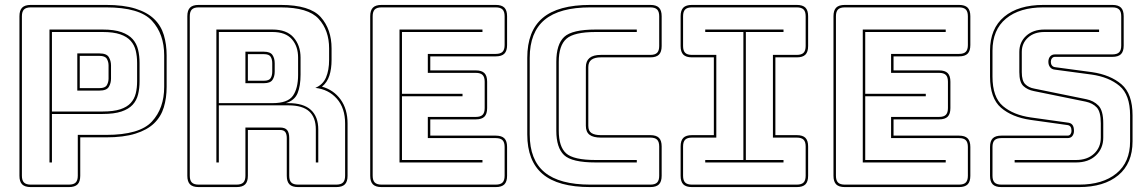

<svg xmlns="http://www.w3.org/2000/svg" viewBox="-20 -750 4651 780"><path d="M105 10Q81 10 70 -1Q59 -12 59 -36V-684Q59 -708 70 -719Q81 -730 105 -730H411Q482 -730 530 -715Q578 -700 606 -673Q634 -646 645.5 -608Q657 -570 657 -525V-397Q657 -352 645.5 -314Q634 -276 606 -249Q578 -222 530 -207Q482 -192 411 -192H306V-36Q306 -12 295 -1Q284 10 260 10ZM260 0Q279 0 287.5 -8.5Q296 -17 296 -36V-202H411Q547 -202 597 -256Q647 -310 647 -397V-525Q647 -612 597 -666Q547 -720 411 -720H105Q86 -720 77.5 -711.5Q69 -703 69 -684V-36Q69 -17 77.5 -8.5Q86 0 105 0ZM397 -287H191V-90H181V-630H397Q444 -630 473.5 -619.5Q503 -609 519 -591Q535 -573 541 -548Q547 -523 547 -494V-420Q547 -391 541 -366.5Q535 -342 519 -324.5Q503 -307 473.5 -297Q444 -287 397 -287ZM191 -297H397Q441 -297 468.5 -306Q496 -315 511 -331.5Q526 -348 531.5 -370.5Q537 -393 537 -420V-494Q537 -521 531.5 -544Q526 -567 511 -584Q496 -601 468.5 -610.5Q441 -620 397 -620H191ZM294 -533H384Q413 -533 422 -518Q431 -503 431 -484V-431Q431 -412 422 -397Q413 -382 384 -382H294ZM384 -523H304V-392H384Q407 -392 414 -404Q421 -416 421 -431V-484Q421 -499 414 -511Q407 -523 384 -523Z M1087 -620H869V-331H1087Q1149 -331 1170 -361Q1191 -391 1191 -446V-516Q1191 -562 1165.5 -591Q1140 -620 1087 -620ZM977 -540H1052Q1078 -540 1087 -526.5Q1096 -513 1096 -493V-459Q1096 -439 1087 -425.5Q1078 -412 1052 -412H977ZM1052 -530H987V-422H1052Q1073 -422 1079.5 -432.5Q1086 -443 1086 -459V-493Q1086 -509 1079.5 -519.5Q1073 -530 1052 -530ZM869 -90H859V-630H1087Q1145 -630 1173 -597.5Q1201 -565 1201 -516V-447Q1201 -401 1189 -371.5Q1177 -342 1141 -331H1152Q1213 -331 1243 -303.5Q1273 -276 1273 -224V-90H1263V-224Q1263 -273 1236 -297.5Q1209 -322 1152 -322H869ZM941 0Q960 0 968.5 -8.5Q977 -17 977 -36V-232H1117Q1138 -232 1146.5 -221.5Q1155 -211 1155 -189V-36Q1155 -17 1163.5 -8.5Q1172 0 1191 0H1346Q1365 0 1373.5 -8.5Q1382 -17 1382 -36V-248Q1382 -311 1348.5 -349Q1315 -387 1261 -393Q1292 -406 1304.5 -435.5Q1317 -465 1317 -507V-553Q1317 -627 1274.5 -673.5Q1232 -720 1120 -720H787Q768 -720 759.5 -711.5Q751 -703 751 -684V-36Q751 -17 759.5 -8.5Q768 0 787 0ZM941 10H787Q763 10 752 -1Q741 -12 741 -36V-684Q741 -708 752 -719Q763 -730 787 -730H1120Q1239 -730 1283 -680.5Q1327 -631 1327 -553V-507Q1327 -470 1318 -442.5Q1309 -415 1288 -398Q1335 -385 1363.5 -346Q1392 -307 1392 -248V-36Q1392 -12 1381 -1Q1370 10 1346 10H1191Q1167 10 1156 -1Q1145 -12 1145 -36V-189Q1145 -205 1139 -213.5Q1133 -222 1117 -222H987V-36Q987 -12 976 -1Q965 10 941 10Z M1530 10Q1506 10 1495 -1Q1484 -12 1484 -36V-684Q1484 -708 1495 -719Q1506 -730 1530 -730H1994Q2018 -730 2029 -719Q2040 -708 2040 -684V-567Q2040 -543 2029 -532Q2018 -521 1994 -521H1728V-464H1913Q1937 -464 1948 -453Q1959 -442 1959 -418V-311Q1959 -287 1948 -276Q1937 -265 1913 -265H1728V-199H1994Q2018 -199 2029 -188Q2040 -177 2040 -153V-36Q2040 -12 2029 -1Q2018 10 1994 10ZM1994 0Q2013 0 2021.5 -8.5Q2030 -17 2030 -36V-153Q2030 -172 2021.5 -180.5Q2013 -189 1994 -189H1718V-275H1913Q1932 -275 1940.5 -283.5Q1949 -292 1949 -311V-418Q1949 -437 1940.5 -445.5Q1932 -454 1913 -454H1718V-531H1994Q2013 -531 2021.5 -539.5Q2030 -548 2030 -567V-684Q2030 -703 2021.5 -711.5Q2013 -720 1994 -720H1530Q1511 -720 1502.5 -711.5Q1494 -703 1494 -684V-36Q1494 -17 1502.5 -8.5Q1511 0 1530 0ZM1940 -100V-90H1603V-630H1940V-620H1613V-369H1859V-359H1613V-100Z M2668 -36Q2668 -12 2657 -1Q2646 10 2622 10H2378Q2247 10 2184.5 -43Q2122 -96 2122 -204V-515Q2122 -624 2184.5 -677Q2247 -730 2378 -730H2622Q2646 -730 2657 -719Q2668 -708 2668 -684V-563Q2668 -539 2657 -528Q2646 -517 2622 -517H2421Q2396 -517 2383 -507.5Q2370 -498 2370 -477V-239Q2370 -218 2383 -209.5Q2396 -201 2421 -201H2622Q2646 -201 2657 -190Q2668 -179 2668 -155ZM2622 0Q2641 0 2649.5 -8.5Q2658 -17 2658 -36V-155Q2658 -174 2649.5 -182.5Q2641 -191 2622 -191H2421Q2390 -191 2375 -202.5Q2360 -214 2360 -239V-477Q2360 -502 2375 -514.5Q2390 -527 2421 -527H2622Q2641 -527 2649.5 -535.5Q2658 -544 2658 -563V-684Q2658 -703 2649.5 -711.5Q2641 -720 2622 -720H2378Q2253 -720 2192.5 -669.5Q2132 -619 2132 -515V-204Q2132 -100 2192.5 -50Q2253 0 2378 0ZM2567 -100V-90H2400Q2303 -90 2271.5 -120Q2240 -150 2240 -219V-499Q2240 -570 2272 -600Q2304 -630 2400 -630H2567V-620H2400Q2312 -620 2281 -592.5Q2250 -565 2250 -499V-219Q2250 -154 2280 -127Q2310 -100 2400 -100Z M2791 10Q2767 10 2756 -1Q2745 -12 2745 -36V-155Q2745 -179 2756 -190Q2767 -201 2791 -201H2880V-517H2791Q2767 -517 2756 -528Q2745 -539 2745 -563V-684Q2745 -708 2756 -719Q2767 -730 2791 -730H3217Q3241 -730 3252 -719Q3263 -708 3263 -684V-563Q3263 -539 3252 -528Q3241 -517 3217 -517H3130V-201H3217Q3241 -201 3252 -190Q3263 -179 3263 -155V-36Q3263 -12 3252 -1Q3241 10 3217 10ZM2791 0H3217Q3236 0 3244.5 -8.5Q3253 -17 3253 -36V-155Q3253 -174 3244.5 -182.5Q3236 -191 3217 -191H3120V-527H3217Q3236 -527 3244.5 -535.5Q3253 -544 3253 -563V-684Q3253 -703 3244.5 -711.5Q3236 -720 3217 -720H2791Q2772 -720 2763.5 -711.5Q2755 -703 2755 -684V-563Q2755 -544 2763.5 -535.5Q2772 -527 2791 -527H2890V-191H2791Q2772 -191 2763.5 -182.5Q2755 -174 2755 -155V-36Q2755 -17 2763.5 -8.5Q2772 0 2791 0ZM3163 -90H2845V-100H3000V-620H2845V-630H3163V-620H3010V-100H3163Z M3412 10Q3388 10 3377 -1Q3366 -12 3366 -36V-684Q3366 -708 3377 -719Q3388 -730 3412 -730H3876Q3900 -730 3911 -719Q3922 -708 3922 -684V-567Q3922 -543 3911 -532Q3900 -521 3876 -521H3610V-464H3795Q3819 -464 3830 -453Q3841 -442 3841 -418V-311Q3841 -287 3830 -276Q3819 -265 3795 -265H3610V-199H3876Q3900 -199 3911 -188Q3922 -177 3922 -153V-36Q3922 -12 3911 -1Q3900 10 3876 10ZM3876 0Q3895 0 3903.5 -8.5Q3912 -17 3912 -36V-153Q3912 -172 3903.5 -180.5Q3895 -189 3876 -189H3600V-275H3795Q3814 -275 3822.5 -283.5Q3831 -292 3831 -311V-418Q3831 -437 3822.5 -445.5Q3814 -454 3795 -454H3600V-531H3876Q3895 -531 3903.5 -539.5Q3912 -548 3912 -567V-684Q3912 -703 3903.5 -711.5Q3895 -720 3876 -720H3412Q3393 -720 3384.5 -711.5Q3376 -703 3376 -684V-36Q3376 -17 3384.5 -8.5Q3393 0 3412 0ZM3822 -100V-90H3485V-630H3822V-620H3495V-369H3741V-359H3495V-100Z M4581 -176Q4581 -86 4523 -38Q4465 10 4364 10H4048Q4024 10 4013 -1Q4002 -12 4002 -36V-153Q4002 -177 4013 -188Q4024 -199 4048 -199H4317Q4325 -199 4329 -205Q4333 -211 4333 -218Q4333 -229 4329 -235Q4325 -241 4316 -242L4166 -263Q4091 -274 4046.5 -312.5Q4002 -351 4002 -439V-544Q4002 -634 4059.5 -682Q4117 -730 4219 -730H4499Q4523 -730 4534 -719Q4545 -708 4545 -684V-565Q4545 -541 4534 -530Q4523 -519 4499 -519H4266Q4258 -519 4253.5 -513Q4249 -507 4249 -499Q4249 -490 4253.5 -484Q4258 -478 4267 -477L4416 -457Q4491 -446 4536 -407.5Q4581 -369 4581 -281ZM4364 0Q4460 0 4515.5 -45.5Q4571 -91 4571 -176V-281Q4571 -365 4528 -401Q4485 -437 4415 -447L4266 -467Q4253 -468 4246 -477Q4239 -486 4239 -499Q4239 -512 4246 -520.5Q4253 -529 4266 -529H4499Q4518 -529 4526.5 -537.5Q4535 -546 4535 -565V-684Q4535 -703 4526.5 -711.5Q4518 -720 4499 -720H4219Q4122 -720 4067 -674.5Q4012 -629 4012 -544V-439Q4012 -355 4054.5 -319Q4097 -283 4167 -273L4317 -252Q4330 -251 4336.5 -243Q4343 -235 4343 -218Q4343 -206 4336.5 -197.5Q4330 -189 4317 -189H4048Q4029 -189 4020.5 -180.5Q4012 -172 4012 -153V-36Q4012 -17 4020.5 -8.5Q4029 0 4048 0ZM4445 -630V-620H4223Q4181 -620 4156 -597Q4131 -574 4131 -539V-457Q4131 -422 4145 -408Q4159 -394 4182 -390L4393 -347Q4423 -341 4442.5 -321Q4462 -301 4462 -249V-191Q4462 -147 4432 -118.5Q4402 -90 4351 -90H4102V-100H4351Q4397 -100 4424.5 -125.5Q4452 -151 4452 -191V-249Q4452 -296 4435.5 -313.5Q4419 -331 4391 -337L4180 -380Q4154 -385 4137.5 -400.5Q4121 -416 4121 -457V-539Q4121 -579 4149 -604.5Q4177 -630 4223 -630Z"/></svg>

Font: Bungee Outline
Style: Regular
Weight: 400
Designer: David Jonathan Ross
Foundry: David Jonathan Ross
Version: Version 1.000;PS 1.0;hotconv 1.0.72;makeotf.lib2.5.5900